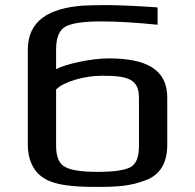

<svg xmlns="http://www.w3.org/2000/svg" viewBox="-20 -723 765 753"><path d="M406 -494C340 -494 240 -473 200 -452V-529C200 -576 213 -607 239 -620C266 -633 311 -639 376 -639C435 -639 509 -635 598 -626V-694C512 -700 443 -703 393 -703C359 -703 330 -702 306 -701C174 -691 89 -644 89 -527V-156C89 -102 108 -57 141 -32C188 5 270 10 361 10C446 10 493 6 551 -16C610 -38 636 -86 636 -156V-340C636 -451 554 -494 406 -494ZM380 -426C482 -426 525 -413 525 -339V-151C525 -107 514 -79 491 -67C468 -55 425 -49 364 -49C302 -49 259 -55 236 -68C212 -80 200 -108 200 -151V-372C230 -403 312 -426 380 -426Z"/></svg>

Font: Gamestation Extended
Style: Regular
Weight: 400
Width: 7
Designer: Jonas Hecksher
Foundry: Jonas Hecksher, Playtypeª, e-types AS
Version: Version 1.003